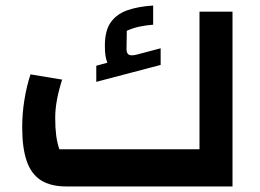

<svg xmlns="http://www.w3.org/2000/svg" viewBox="-20 -672 936 692"><path d="M219 0Q163 0 128 -22Q93 -44 76.5 -91Q60 -138 60 -214Q60 -263 68 -312.5Q76 -362 90 -404L204 -385Q192 -348 185.5 -313.5Q179 -279 179 -247Q179 -211 182.5 -184Q186 -157 194 -134H699V-630H818V0ZM327 -377V-435L367 -446Q362 -458 360 -472.5Q358 -487 358 -508Q358 -562 379.5 -592Q401 -622 440.5 -635.5Q480 -649 532 -652V-583Q506 -581 482.5 -576Q459 -571 437 -561L436 -495Q436 -479 445 -474.5Q454 -470 476 -476L559 -498V-438Z"/></svg>

Font: Changa ExtraLight SemiBold
Style: Regular
Weight: 600
Version: Version 3.002; ttfautohint (v1.8.2)